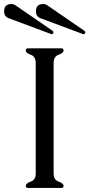

<svg xmlns="http://www.w3.org/2000/svg" viewBox="-51 -923 438 943"><path d="M199.7 -755.9 -8.3 -833.5Q-30.8 -841.8 -30.8 -867.2Q-30.8 -903.3 5.4 -903.3Q16.1 -903.3 24.9 -897L208.5 -771Q211.4 -767.6 211.4 -763.7Q211.4 -755.4 202.6 -755.4Q200.7 -755.4 199.7 -755.9ZM356 -755.9 147.9 -833.5Q125.5 -841.8 125.5 -867.2Q125.5 -903.3 161.6 -903.3Q172.4 -903.3 181.2 -897L364.7 -771Q367.7 -767.6 367.7 -763.7Q367.7 -755.4 358.9 -755.4Q356.9 -755.4 356 -755.9ZM212.4 -613.8V-71.8Q212.4 -39.6 236.8 -31Q261.2 -22.5 261.2 -10.3Q261.2 0 251 0H85.4Q75.7 0 75.7 -10.3Q75.7 -22.5 100.1 -31Q124.5 -39.6 124.5 -71.3V-613.8Q124.5 -645.5 100.1 -654.1Q75.7 -662.6 75.7 -675.3Q75.7 -685.5 85.9 -685.5H251Q261.2 -685.5 261.2 -675.3Q261.2 -662.6 236.8 -654.1Q212.4 -645.5 212.4 -613.8Z"/></svg>

Font: Caudex
Style: Regular
Weight: 400
Version: Version 1.04